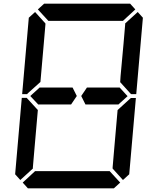

<svg xmlns="http://www.w3.org/2000/svg" viewBox="-20 -1020 856 1040"><path d="M628 -546 671 -499 620 -453V-454H602H600H471H450H443L420 -500L451 -546H458H479H492ZM144 -500 196 -547V-546H332H373L396 -500L365 -454H208H205H188V-453ZM185 -969 219 -1000H685L713 -969L646 -907H626H490H398H262H242ZM684 -485 689 -489H716L680 -76L646 -45L590 -107V-113L599 -218L617 -424ZM631 -31 597 0H131L103 -31L170 -93H190H326H418H554H574ZM726 -955 754 -924 718 -510H691L686 -514L631 -575L633 -607L649 -782L658 -887V-893ZM131 -515 127 -510H100L136 -924L170 -955L226 -893V-887L217 -782L199 -576ZM90 -45 62 -76 98 -490H125L129 -485L185 -424L167 -218L158 -113V-107Z"/></svg>

Font: DSEG14 Classic
Style: Italic
Weight: 400
Italic angle: -5°
Designer: Keshikan(Twitter:@keshinomi_88pro)
Version: Version 0.46